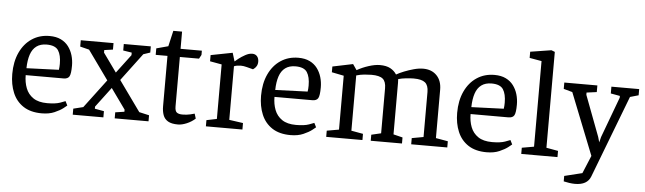

<svg xmlns="http://www.w3.org/2000/svg" viewBox="-51 -900 4258 1267"><g transform="rotate(5 2077.5 -266.5)"><path d="M241 9Q167 9 119 -22.5Q71 -54 48 -109Q25 -164 25 -233Q25 -315 53.5 -376Q82 -437 132.5 -470.5Q183 -504 249 -504Q293 -504 324 -489Q355 -474 374.5 -448Q394 -422 403.5 -389.5Q413 -357 413 -322Q413 -268 403 -250.5Q393 -233 365 -233H114Q114 -186 129 -147Q144 -108 178.5 -84.5Q213 -61 271 -61Q326 -61 356.5 -72Q387 -83 391 -85L405 -57Q402 -54 381.5 -38Q361 -22 325.5 -6.5Q290 9 241 9ZM115 -279 329 -287Q332 -305 332 -327Q332 -384 312 -415Q292 -446 235 -446Q194 -446 167.5 -426.5Q141 -407 128.5 -369.5Q116 -332 115 -279Z M724 0V-40L784 -49V-63L516 -437L456 -452V-494H673V-451L616 -443V-426L882 -55L948 -40V0ZM446 0V-40L511 -56L660 -254L694 -207L588 -66V-52L649 -41V0ZM731 -246 697 -291 798 -425V-442L741 -451V-494H920V-453L875 -438Z M1143 4Q1100 4 1076.5 -10Q1053 -24 1044 -49.5Q1035 -75 1035 -107V-441H957V-484L1035 -505L1059 -609H1117V-495H1258V-467L1244 -441H1117V-114Q1117 -83 1129.5 -73.5Q1142 -64 1167 -64Q1195 -64 1218 -69.5Q1241 -75 1247 -77L1257 -45Q1233 -23 1201 -9.5Q1169 4 1143 4Z M1328 0V-41L1396 -55V-416L1318 -430V-471L1462 -499L1479 -443Q1484 -448 1502.5 -462.5Q1521 -477 1545.5 -490.5Q1570 -504 1591 -504Q1612 -504 1623.5 -490.5Q1635 -477 1635 -455Q1635 -438 1627.5 -425Q1620 -412 1605 -402L1563 -413Q1551 -416 1542 -417.5Q1533 -419 1522 -419Q1511 -419 1499 -417Q1487 -415 1478 -411V-56L1570 -43V0Z M1889 9Q1815 9 1767 -22.5Q1719 -54 1696 -109Q1673 -164 1673 -233Q1673 -315 1701.5 -376Q1730 -437 1780.5 -470.5Q1831 -504 1897 -504Q1941 -504 1972 -489Q2003 -474 2022.5 -448Q2042 -422 2051.5 -389.5Q2061 -357 2061 -322Q2061 -268 2051 -250.5Q2041 -233 2013 -233H1762Q1762 -186 1777 -147Q1792 -108 1826.5 -84.5Q1861 -61 1919 -61Q1974 -61 2004.5 -72Q2035 -83 2039 -85L2053 -57Q2050 -54 2029.5 -38Q2009 -22 1973.5 -6.5Q1938 9 1889 9ZM1763 -279 1977 -287Q1980 -305 1980 -327Q1980 -384 1960 -415Q1940 -446 1883 -446Q1842 -446 1815.5 -426.5Q1789 -407 1776.5 -369.5Q1764 -332 1763 -279Z M2125 0V-41L2205 -55V-412L2125 -428V-466L2260 -494L2286 -456Q2321 -476 2363 -489.5Q2405 -503 2437 -503Q2480 -503 2506.5 -488.5Q2533 -474 2548 -450Q2569 -462 2599 -474Q2629 -486 2662 -495Q2695 -504 2724 -504Q2780 -504 2813.5 -469.5Q2847 -435 2847 -375V-55L2927 -41V0H2688V-41L2765 -55V-353Q2765 -397 2742.5 -415.5Q2720 -434 2667 -434Q2648 -434 2618 -431Q2588 -428 2565 -421Q2565 -416 2565.5 -409Q2566 -402 2566 -396V-55L2627 -40V0H2420V-40L2484 -55V-353Q2484 -398 2462 -416Q2440 -434 2387 -434Q2369 -434 2341 -431.5Q2313 -429 2287 -421V-55L2365 -41V0Z M3188 9Q3114 9 3066 -22.5Q3018 -54 2995 -109Q2972 -164 2972 -233Q2972 -315 3000.5 -376Q3029 -437 3079.5 -470.5Q3130 -504 3196 -504Q3240 -504 3271 -489Q3302 -474 3321.5 -448Q3341 -422 3350.5 -389.5Q3360 -357 3360 -322Q3360 -268 3350 -250.5Q3340 -233 3312 -233H3061Q3061 -186 3076 -147Q3091 -108 3125.5 -84.5Q3160 -61 3218 -61Q3273 -61 3303.5 -72Q3334 -83 3338 -85L3352 -57Q3349 -54 3328.5 -38Q3308 -22 3272.5 -6.5Q3237 9 3188 9ZM3062 -279 3276 -287Q3279 -305 3279 -327Q3279 -384 3259 -415Q3239 -446 3182 -446Q3141 -446 3114.5 -426.5Q3088 -407 3075.5 -369.5Q3063 -332 3062 -279Z M3417 0V-41L3497 -55V-622L3417 -636V-677L3556 -699L3579 -690V-55L3657 -41V0Z M3787 166Q3770 166 3749 163Q3728 160 3712 156V120L3830 91L3900 -77L3910 -30L3890 0L3717 -436L3659 -452V-494H3878V-450L3811 -441V-426L3913 -156L3923 -121L3932 -157L4032 -426V-438L3971 -449V-494H4155V-453L4099 -437L3890 109Q3879 137 3853.5 151.5Q3828 166 3787 166Z"/></g></svg>

Font: Faustina
Style: Regular
Weight: 400
Designer: Alfonso Garcia
Foundry: http://www.omnibus-type.com
Version: Version 1.200